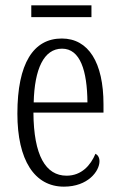

<svg xmlns="http://www.w3.org/2000/svg" viewBox="-20 -688 447 718"><path d="M97 -624H322V-668H97ZM219 10C309 10 352 -48 352 -85C352 -100 345 -109 337 -113C319 -70 285 -31 229 -31C151 -31 106 -106 105 -267H367V-298C367 -454 311 -544 211 -544C105 -544 45 -451 45 -263C45 -89 109 10 219 10ZM307 -305H106C109 -430 144 -506 212 -506C280 -506 306 -424 307 -305Z"/></svg>

Font: Noto Serif Lao ExtraCondensed Light
Style: Regular
Weight: 300
Width: 2
Designer: Monotype Design Team
Foundry: Monotype Imaging Inc.
Version: Version 2.003